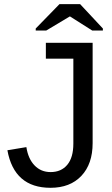

<svg xmlns="http://www.w3.org/2000/svg" viewBox="-20 -894 540 924"><path d="M223.1 9.8Q48.3 9.8 15.6 -170.9L106.9 -186Q115.7 -129.4 146.5 -97.7Q177.2 -65.9 223.6 -65.9Q274.4 -65.9 303.7 -100.8Q333 -135.7 333 -203.1V-611.8H200.7V-688H425.8V-205.1Q425.8 -105 371.6 -47.6Q317.4 9.8 223.1 9.8ZM151.9 -747.1V-756.8L266.1 -874H365.7L475.1 -756.8V-747.1H423.8L316.9 -814.9H315.9L202.6 -747.1Z"/></svg>

Font: Arimo Nerd Font
Style: Regular
Weight: 400
Designer: Steve Matteson
Foundry: Monotype Imaging Inc.
Version: Version 1.33;Nerd Fonts 3.2.1